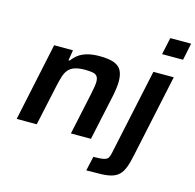

<svg xmlns="http://www.w3.org/2000/svg" viewBox="-130 -877 1230 1211"><g transform="rotate(15 485.0 -271.5)"><path d="M30 0 138 -510H261L250 -442H258Q276 -467 300 -484Q324 -501 357.5 -509.5Q391 -518 433 -518Q495 -518 529.5 -504.5Q564 -491 577.5 -463.5Q591 -436 591 -394Q591 -375 587.5 -348.5Q584 -322 578 -294L515 0H384L443 -276Q447 -296 451 -319Q455 -342 455 -355Q455 -379 446 -391Q437 -403 418 -407Q399 -411 366 -411Q324 -411 298 -401.5Q272 -392 257.5 -374Q243 -356 234.5 -328.5Q226 -301 218 -264L161 0ZM810 -632 834 -743H970L947 -632ZM538 200 559 106Q605 106 626.5 101Q648 96 655 84Q662 72 666 52L786 -510H919L804 30Q794 80 781.5 112Q769 144 751 162Q733 180 705 188.5Q677 197 636.5 198.5Q596 200 538 200Z"/></g></svg>

Font: Saira SemiExpanded SemiBold
Style: Italic
Weight: 600
Width: 6
Italic angle: -12°
Designer: Hector Gatti with collaboration of the Omnibus-Type team
Foundry: Omnibus-Type
Version: Version 1.101